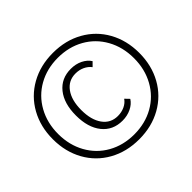

<svg xmlns="http://www.w3.org/2000/svg" viewBox="-166 -916 1131 1131"><g transform="rotate(-45 400.0 -350.0)"><path d="M40 -350Q40 -454 85.5 -536Q131 -618 213 -664Q295 -710 400 -710Q505 -710 587 -664Q669 -618 714.5 -536Q760 -454 760 -350Q760 -246 714.5 -164Q669 -82 587 -36Q505 10 400 10Q295 10 213 -36Q131 -82 85.5 -164Q40 -246 40 -350ZM716 -350Q716 -442 675.5 -515Q635 -588 563 -628.5Q491 -669 400 -669Q309 -669 237 -628.5Q165 -588 124.5 -515Q84 -442 84 -350Q84 -258 124.5 -185Q165 -112 237 -71.5Q309 -31 400 -31Q491 -31 563 -71.5Q635 -112 675.5 -185Q716 -258 716 -350ZM235 -353Q235 -453 281.5 -511Q328 -569 408 -569Q449 -569 481.5 -553Q514 -537 531 -510L506 -485Q490 -506 464.5 -518Q439 -530 408 -530Q349 -530 314.5 -482.5Q280 -435 280 -353Q280 -271 314.5 -223.5Q349 -176 408 -176Q439 -176 465 -188Q491 -200 506 -222L531 -196Q514 -169 481 -153Q448 -137 408 -137Q328 -137 281.5 -195Q235 -253 235 -353Z"/></g></svg>

Font: Sarabun ExtraLight
Style: Regular
Weight: 275
Designer: Suppakit Chalermlarp | Katatrad Co.,Ltd.
Foundry: Cadson Demak Co.,Ltd.
Version: Version 1.000; ttfautohint (v1.6)